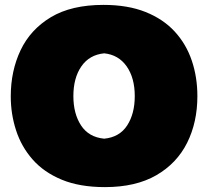

<svg xmlns="http://www.w3.org/2000/svg" viewBox="-20 -749 851 785"><path d="M409 16Q306 16 232.8 -14.2Q159.5 -44.5 113.5 -96.8Q67.5 -149 45.8 -215.8Q24 -282.5 24 -355Q24 -459 64.2 -543.8Q104.5 -628.5 188.2 -678.8Q272 -729 403 -729Q502.5 -729 575 -700Q647.5 -671 694.5 -619.8Q741.5 -568.5 764.2 -501Q787 -433.5 787 -356Q787 -249 745 -165Q703 -81 619 -32.5Q535 16 409 16ZM406 -182Q468.5 -188 499.8 -236Q531 -284 531 -356Q531 -430.5 497.8 -477.8Q464.5 -525 406 -531Q345.5 -525 312.8 -477.8Q280 -430.5 280 -356Q280 -284 311.5 -236Q343 -188 406 -182Z"/></svg>

Font: Commissioner Flair Black
Style: Regular
Weight: 900
Designer: Kostas Bartsokas
Foundry: Kostas Bartsokas
Version: Version 1.000; ttfautohint (v1.8.3)